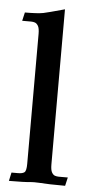

<svg xmlns="http://www.w3.org/2000/svg" viewBox="-52 -728 365 761"><g transform="rotate(5 131.0 -347.5)"><path d="M175.3 -79.6Q175.3 -57.1 180.7 -47.6Q186 -38.1 193.4 -35.6Q200.7 -33.2 209 -33.2H244.6L236.8 0.5Q169.9 0.5 131.3 -2.4Q123.5 -2.9 113.3 -2.9Q106.9 -2.9 101.6 -2.4Q75.2 0.5 13.2 0.5L20.5 -33.2H45.9Q64.5 -33.2 72 -39.3Q79.6 -45.4 79.6 -73.2V-590.3Q79.6 -612.3 74 -621.8Q68.4 -631.3 61 -633.8Q53.7 -636.2 45.9 -636.2H10.3L18.1 -669.9Q68.8 -669.9 91.3 -674.3Q106.4 -677.2 175.3 -696.3Z"/></g></svg>

Font: Quaaykop
Style: Medium
Weight: 500
Designer: Tup Wanders
Foundry: Free font, DO NOT SELL
Version: Version 1.00;July 31, 2023;FontCreator 11.5.0.2430 64-bit